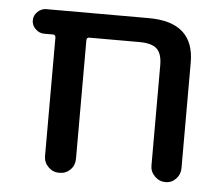

<svg xmlns="http://www.w3.org/2000/svg" viewBox="-43 -568 712 616"><g transform="rotate(5 313.0 -260.0)"><path d="M82 -440.4Q66.4 -440.4 54.2 -452.1Q42 -463.9 42 -480Q42 -496.1 54.2 -507.8Q66.4 -519.5 82 -519.5H412.1Q559.6 -519.5 558.6 -387.7V-48.8Q558.6 -29.3 544.9 -14.6Q531.2 0 511.2 0Q491.2 0 476.6 -14.6Q461.9 -29.3 461.9 -48.8V-372.1Q461.9 -409.2 445.3 -424.8Q428.7 -440.4 388.7 -440.4H227.5Q218.8 -440.4 218.8 -430.7V-49.8Q218.8 -28.3 204.6 -14.2Q190.4 0 169.4 0Q148.4 0 133.8 -14.6Q119.1 -29.3 119.1 -49.8V-430.7Q119.1 -439.5 111.3 -440.4Z"/></g></svg>

Font: Rounded Mgen+ 2p medium
Style: Regular
Weight: 500
Designer: [Source Han Sans]
Ryoko NISHIZUKA  (kana & ideographs); Paul D. Hunt (Latin, Greek & Cyrillic); Wenlong ZHANG  (bopomofo
Version: Version 1.059.20150602